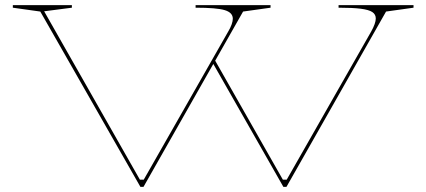

<svg xmlns="http://www.w3.org/2000/svg" viewBox="-20 -728 1661 748"><path d="M1084 0 807 -486 813 -501 1082 -28H1097L1426 -605Q1435 -621 1439.5 -634Q1444 -647 1444 -656Q1444 -672 1430.5 -681Q1417 -690 1385.5 -694Q1354 -698 1299 -698V-708H1591V-698L1484 -683L1096 0ZM527 0 137 -683 30 -698V-708H260V-698L152 -684L525 -28H540L869 -605Q878 -620 882.5 -633Q887 -646 887 -655Q887 -679 855.5 -688.5Q824 -698 742 -698V-708H1034V-698L927 -683L539 0Z"/></svg>

Font: Kalnia Expanded Thin
Style: Regular
Weight: 250
Width: 7
Designer: Frida Medrano
Foundry: Frida Medrano
Version: Version 1.105